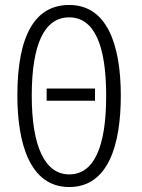

<svg xmlns="http://www.w3.org/2000/svg" viewBox="-20 -744 571 774"><path d="M467 -358C467 -567 410 -724 259 -724C122 -724 50 -603 50 -359C50 -165 101 10 259 10C416 10 467 -159 467 -358ZM108 -358C108 -562 157 -674 259 -674C359 -674 408 -564 408 -358C408 -149 358 -41 259 -41C161 -41 108 -154 108 -358ZM363 -387H168V-338H363Z"/></svg>

Font: Noto Sans Display Condensed Light
Style: Regular
Weight: 300
Width: 3
Designer: Monotype Design Team
Foundry: Monotype Imaging Inc.
Version: Version 1.900